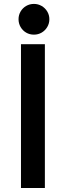

<svg xmlns="http://www.w3.org/2000/svg" viewBox="-20 -941 331 961"><path d="M85 -719.7H204.6V0H85ZM72.8 -844.7Q72.8 -865.7 83 -883.3Q93.3 -900.9 110.8 -911.1Q128.4 -921.4 149.9 -921.4Q170.9 -921.4 188.5 -911.1Q206.1 -900.9 216.6 -883.3Q227.1 -865.7 227.1 -844.7Q227.1 -823.7 216.6 -805.9Q206.1 -788.1 188.5 -777.8Q170.9 -767.6 149.9 -767.6Q128.4 -767.6 110.8 -777.8Q93.3 -788.1 83 -805.9Q72.8 -823.7 72.8 -844.7Z"/></svg>

Font: Reddit Sans SemiBold
Style: Regular
Weight: 600
Designer: Stephen Hutchings
Foundry: Reddit
Version: Version 1.013